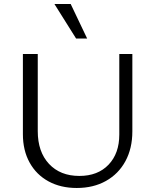

<svg xmlns="http://www.w3.org/2000/svg" viewBox="-20 -927 775 956"><path d="M94 -259V-658H168V-274Q168 -171 224 -111Q280 -51 375 -51Q467 -51 520.5 -107Q574 -163 574 -257V-658H639V-273Q639 -188 604.5 -124.5Q570 -61 507.5 -26Q445 9 362 9Q282 9 221.5 -24Q161 -57 127.5 -117.5Q94 -178 94 -259ZM251 -907H332L414 -735H359Z"/></svg>

Font: LXGW Bright TC
Style: Regular
Weight: 400
Designer: Christian Thalmann (Catharsis Fonts)
Foundry: LXGW / Christian Thalmann (Catharsis Fonts) / Fontworks Inc.
Version: Version 5.501